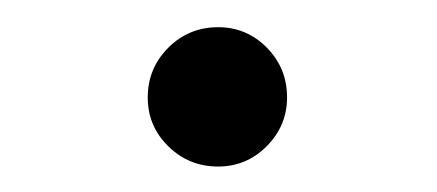

<svg xmlns="http://www.w3.org/2000/svg" viewBox="-20 -120 328 144"><path d="M90.8 -46.9Q90.8 -68.8 106.2 -84.2Q121.6 -99.6 143.6 -99.6Q165 -99.6 180.2 -84.2Q195.3 -68.8 195.3 -46.9Q195.3 -25.9 180.2 -10.5Q165 4.9 143.6 4.9Q121.6 4.9 106.2 -10.3Q90.8 -25.4 90.8 -46.9Z"/></svg>

Font: Pretendard GOV Light
Style: Regular
Weight: 300
Designer: Base glyphs from Inter by Rasmus Andersson; Hangeul glyphs from Noto Sans CJK(Source Han Sans) by Jang Soo-young and Kan
Foundry: Kil Hyung-jin
Version: Version 1.309